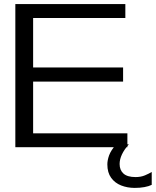

<svg xmlns="http://www.w3.org/2000/svg" viewBox="-20 -720 762 939"><path d="M55 0V-700H593V-632H142V-390H582V-321H142V-68H603V0ZM639 199Q603 199 572.5 187Q542 175 523.5 149.5Q505 124 505 84Q505 64 513.5 40Q522 16 548 -14H610Q565 37 565 82Q565 112 584 129Q603 146 643 146Q669 146 689 137.5Q709 129 722 121V184Q708 191 686.5 195Q665 199 639 199Z"/></svg>

Font: Panamera Medium
Style: Regular
Weight: 500
Designer: Bastien Sozeau
Foundry: NBR — Bastien Sozeau
Version: Version 3.002; ttfautohint (v1.8.4.7-5d5b);gftools[0.9.33]